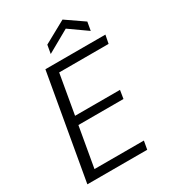

<svg xmlns="http://www.w3.org/2000/svg" viewBox="-215 -1007 989 1114"><g transform="rotate(-30 279.5 -450.0)"><path d="M34 0 157 -700H559L548 -644H217L171 -380H472L463 -324H161L114 -56H445L435 0ZM228 -761 238 -818 387 -900 506 -818 496 -761 377 -845Z"/></g></svg>

Font: DM Sans 16pt Light
Style: Italic
Weight: 300
Italic angle: -10°
Version: Version 4.004;gftools[0.9.30]